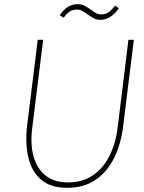

<svg xmlns="http://www.w3.org/2000/svg" viewBox="-20 -891 691 921"><path d="M285 -806 267 -818Q301 -871 353 -871Q370 -871 383 -865Q396 -859 415 -845Q431 -833 441.5 -827.5Q452 -822 465 -822Q486 -822 500 -831.5Q514 -841 532 -864L550 -852Q533 -826 510.5 -811Q488 -796 462 -796Q444 -796 431.5 -802.5Q419 -809 400 -822Q383 -834 373 -839.5Q363 -845 350 -845Q329 -845 316 -837Q303 -829 285 -806ZM110 -288 161 -700H187L134 -272Q125 -197 141.5 -139Q158 -81 199 -48.5Q240 -16 307 -16Q373 -16 423 -48.5Q473 -81 503.5 -140Q534 -199 544 -276L596 -700H622L571 -288Q561 -201 527.5 -133.5Q494 -66 438 -28Q382 10 302 10Q224 10 178.5 -28Q133 -66 116.5 -133.5Q100 -201 110 -288Z"/></svg>

Font: Haskoy Thin
Style: Italic
Weight: 100
Designer: Ertekin Erdin
Foundry: Ertekin Erdin
Version: Version 2.000; ttfautohint (v1.8.4.7-5d5b)